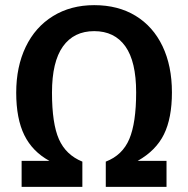

<svg xmlns="http://www.w3.org/2000/svg" viewBox="-20 -726 731 746"><path d="M648 -367Q648 -267 617 -204Q586 -141 515 -101H627V0H391V-98Q456 -123 482.5 -186Q509 -249 509 -367Q509 -487 467 -546Q425 -605 346 -605Q267 -605 224.5 -545.5Q182 -486 182 -366Q182 -246 209 -185Q236 -124 300 -98V0H64V-101H172Q106 -137 74.5 -201Q43 -265 43 -366Q43 -467 80 -544Q117 -621 186 -663.5Q255 -706 346 -706Q439 -706 507 -664.5Q575 -623 611.5 -546.5Q648 -470 648 -367Z"/></svg>

Font: Fira Sans Medium
Style: Regular
Weight: 500
Designer: bBox Type GmbH & Carrois Corporate GbR & Edenspiekermann AG
Foundry: bBox Type GmbH & Carrois Corporate GbR & Edenspiekermann AG
Version: Version 4.301